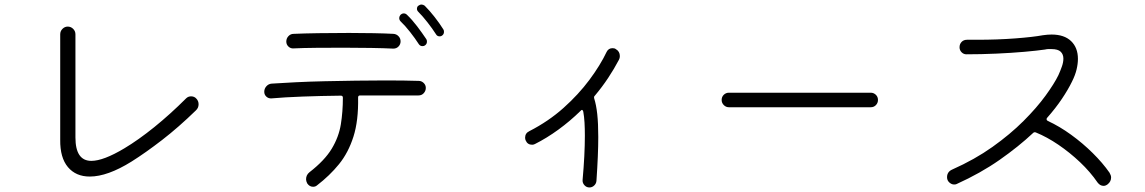

<svg xmlns="http://www.w3.org/2000/svg" viewBox="-20 -810 5040 845"><path d="M559 -99Q453 -33 375 -33Q314 -33 279 -74.5Q244 -116 245 -195V-659Q245 -673 255 -683Q265 -693 278 -693Q292 -693 302 -683Q312 -673 312 -659V-205Q312 -102 382 -102Q435 -102 527 -157Q589 -194 659 -250.5Q729 -307 799 -377Q808 -386 821 -386Q836 -386 845 -375Q854 -365 854 -351Q854 -335 842 -324Q766 -250 693.5 -194Q621 -138 559 -99Z M1925 -653Q1921 -650 1915 -650Q1904 -650 1899 -659Q1883 -684 1861.5 -711.5Q1840 -739 1821 -758Q1815 -764 1815 -771Q1815 -779 1820 -784Q1828 -790 1835 -790Q1842 -790 1849 -785Q1871 -763 1892.5 -735.5Q1914 -708 1931 -681Q1934 -677 1934 -670Q1934 -659 1925 -653ZM1850 -610Q1846 -607 1839 -607Q1829 -607 1823 -616Q1807 -641 1785 -669Q1763 -697 1743 -716Q1737 -722 1737 -731Q1737 -737 1742 -744Q1749 -751 1757 -751Q1765 -751 1771 -745Q1794 -723 1816 -694Q1838 -665 1856 -638Q1859 -634 1859 -627Q1859 -616 1850 -610ZM1711 -596Q1672 -598 1613.5 -599Q1555 -600 1493 -600Q1430 -600 1371.5 -599.5Q1313 -599 1272 -597Q1259 -596 1249.5 -605Q1240 -614 1240 -627Q1240 -641 1249.5 -651Q1259 -661 1272 -661Q1316 -663 1381.5 -664Q1447 -665 1516 -665Q1572 -665 1624 -664Q1676 -663 1712 -661Q1725 -660 1734 -650.5Q1743 -641 1743 -628Q1743 -615 1734 -605.5Q1725 -596 1711 -596ZM1375 6Q1368 12 1358 12Q1342 12 1332 -3Q1327 -13 1327 -21Q1327 -40 1342 -52Q1409 -104 1440 -155.5Q1471 -207 1480 -262.5Q1489 -318 1489 -380Q1489 -389 1480 -389Q1392 -388 1311.5 -385Q1231 -382 1175 -377Q1162 -376 1152.5 -384.5Q1143 -393 1143 -406Q1143 -420 1152.5 -430.5Q1162 -441 1176 -442Q1221 -445 1281 -448Q1341 -451 1409 -452.5Q1477 -454 1546 -455Q1615 -456 1678 -456Q1720 -456 1757 -455.5Q1794 -455 1823 -454Q1835 -454 1844.5 -445Q1854 -436 1854 -423Q1854 -410 1845 -400Q1836 -390 1822 -390H1565Q1556 -390 1556 -381Q1558 -279 1535.5 -208.5Q1513 -138 1472 -87.5Q1431 -37 1375 6Z M2574 15Q2561 15 2552 5Q2543 -5 2544 -18Q2549 -73 2551.5 -122Q2554 -171 2554 -213Q2554 -244 2552.5 -270.5Q2551 -297 2547 -319Q2543 -332 2535 -322Q2489 -277 2437.5 -239.5Q2386 -202 2334 -176Q2328 -173 2322 -173Q2302 -173 2294 -191Q2291 -197 2291 -204Q2291 -224 2310 -233Q2394 -276 2460 -335Q2526 -394 2574 -458.5Q2622 -523 2650 -582Q2658 -598 2676 -598Q2685 -598 2690 -594Q2708 -584 2708 -563Q2708 -554 2704 -547Q2683 -507 2656.5 -467Q2630 -427 2598 -389Q2593 -385 2595 -377Q2604 -349 2608.5 -308Q2613 -267 2613 -207Q2613 -168 2611 -120.5Q2609 -73 2605 -14Q2604 -2 2595 6.5Q2586 15 2574 15Z M3188 -338Q3175 -338 3165.5 -347.5Q3156 -357 3156 -370Q3156 -384 3165.5 -393Q3175 -402 3188 -402H3812Q3825 -402 3834.5 -393Q3844 -384 3844 -370Q3844 -357 3835 -347.5Q3826 -338 3812 -338Z M4855 1Q4846 8 4837 8Q4822 8 4811 -6Q4778 -54 4733 -96.5Q4688 -139 4638 -173Q4588 -207 4539 -227Q4532 -230 4527 -225Q4463 -165 4379.5 -106.5Q4296 -48 4190 0Q4187 2 4179 2Q4168 2 4158 -7Q4148 -16 4148 -30Q4148 -54 4171 -64Q4270 -108 4348 -163.5Q4426 -219 4484.5 -277.5Q4543 -336 4581.5 -389Q4620 -442 4638 -479Q4647 -499 4653.5 -517.5Q4660 -536 4660 -552Q4660 -571 4648 -582.5Q4636 -594 4607 -594Q4600 -594 4593.5 -594Q4587 -594 4579 -592Q4545 -587 4488.5 -582Q4432 -577 4365 -574Q4298 -571 4233 -571Q4221 -571 4212 -580Q4203 -589 4203 -602Q4203 -616 4212 -625.5Q4221 -635 4236 -635H4281Q4370 -635 4448.5 -641Q4527 -647 4570 -655Q4591 -658 4608 -658Q4664 -658 4694 -629Q4724 -600 4724 -551Q4724 -529 4718 -504Q4712 -479 4698 -451Q4681 -416 4653.5 -375Q4626 -334 4588 -291Q4586 -289 4586 -285Q4586 -281 4591 -278Q4643 -254 4694 -217Q4745 -180 4789 -136.5Q4833 -93 4863 -50Q4870 -38 4870 -29Q4870 -11 4855 1Z"/></svg>

Font: Kiwi Maru Light
Style: Regular
Weight: 300
Designer: Hiroki-Chan
Version: Version 1.100